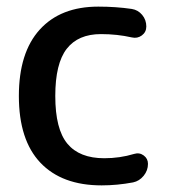

<svg xmlns="http://www.w3.org/2000/svg" viewBox="-20 -550 534 580"><path d="M287 10Q167 10 102 -58.5Q37 -127 37 -260Q37 -391 100 -460.5Q163 -530 277 -530Q330 -530 378 -523Q397 -520 409.5 -505Q422 -490 422 -470Q422 -453 408.5 -443Q395 -433 378 -437Q334 -447 285 -447Q216 -447 181.5 -402.5Q147 -358 147 -260Q147 -160 183.5 -116Q220 -72 295 -72Q342 -72 385 -85Q401 -90 414 -80.5Q427 -71 427 -55Q427 -35 414 -19Q401 -3 382 1Q334 10 287 10Z"/></svg>

Font: Rounded Mplus 1c Medium
Style: Regular
Weight: 500
Version: Version 1.059.20150529